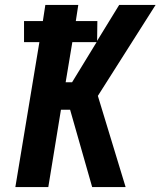

<svg xmlns="http://www.w3.org/2000/svg" viewBox="-20 -755 648 775"><path d="M42 0 139 -585H77V-670H153L163 -735H296L286 -670H373L372 -590L461 -735H608L375 -368L487 0H352L263 -312H226L175 0ZM245 -423H271L370 -585H272Z"/></svg>

Font: Iosevka Extrabold Extended
Style: Italic
Weight: 800
Width: 7
Italic angle: -9°
Monospace: yes
Designer: Belleve Invis
Foundry: Belleve Invis
Version: Version 32.5.0; ttfautohint (v1.8.4)